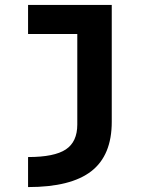

<svg xmlns="http://www.w3.org/2000/svg" viewBox="-20 -540 640 780"><path d="M94 98Q201 98 247.5 67Q294 36 294 -34V-402H94V-520H434V-45Q434 91 351 155.5Q268 220 94 220Z"/></svg>

Font: M PLUS Code Latin Expanded
Style: Bold
Weight: 700
Width: 7
Designer: Coji Morishita
Foundry: UNDERFOREST DESIGN
Version: Version 1.002; ttfautohint (v1.8.3)